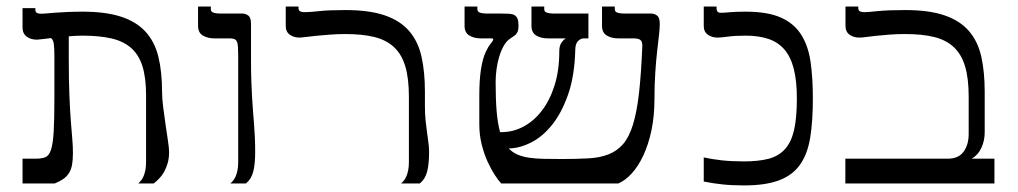

<svg xmlns="http://www.w3.org/2000/svg" viewBox="-20 -560 3107 586"><path d="M496.1 -96.2Q496.1 -77.1 491.7 -62Q487.3 -46.9 480.7 -35.2Q474.1 -23.4 465.6 -14.9Q457 -6.3 449.2 0H401.9Q406.2 -3.9 410.6 -9.3Q415 -14.6 418.2 -22.2Q421.4 -29.8 423.6 -40.3Q425.8 -50.8 425.8 -64.9V-269.5Q425.8 -323.2 414.6 -358.4Q403.3 -393.6 379.6 -414.1Q356 -434.6 319.3 -442.9Q282.7 -451.2 231.9 -451.2Q222.2 -451.2 211.7 -450.7Q201.2 -450.2 189.9 -449.2V-378.9Q189.9 -312.5 191.9 -266.8Q193.8 -221.2 196.3 -189.2Q198.7 -157.2 200.7 -135Q202.6 -112.8 202.6 -93.3Q202.6 -72.3 200 -57.4Q197.3 -42.5 190.7 -32Q184.1 -21.5 173.3 -13.9Q162.6 -6.3 147 0H48.8V-75.7H89.4Q106.9 -75.7 118.2 -80.1Q129.4 -84.5 135.5 -102.5Q141.6 -120.6 143.8 -157.5Q146 -194.3 146 -259.3V-388.2Q146 -412.6 144.3 -425.5Q142.6 -438.5 135.7 -443.8Q120.6 -441.9 112.1 -440.9Q103.5 -439.9 99.1 -439.5Q94.7 -439 93.3 -439Q91.8 -439 91.3 -439Q74.2 -439 61.5 -448.2Q48.8 -457.5 48.8 -476.1V-535.2H87.9V-529.8Q87.9 -524.4 91.8 -521.2Q95.7 -518.1 107.9 -518.1Q110.8 -518.1 121.1 -519Q131.3 -520 147.7 -521.2Q164.1 -522.5 185.5 -523.4Q207 -524.4 231.9 -524.4Q302.7 -524.4 349.6 -509Q396.5 -493.7 424.3 -463.1Q452.1 -432.6 463.4 -386.7Q474.6 -340.8 474.6 -279.8Q474.6 -260.3 478 -233.2Q481.4 -206.1 485.4 -179.2Q489.3 -152.3 492.7 -129.6Q496.1 -106.9 496.1 -96.2Z M758.8 -96.2Q758.8 -58.1 752.7 -35.4Q746.6 -12.7 730.5 0H683.1Q687.5 -3.9 691.9 -9.3Q696.3 -14.6 699.5 -22.2Q702.6 -29.8 704.8 -40.3Q707 -50.8 707 -64.9V-388.2Q707 -406.2 706.3 -417Q705.6 -427.7 702.6 -433.6Q699.7 -439.5 694.1 -441.2Q688.5 -442.9 679.2 -442.9H633.8Q613.3 -442.9 598.9 -451.7Q584.5 -460.4 584.5 -481V-540H623.5V-531.7Q623.5 -528.8 624.8 -526.4Q626 -523.9 629.6 -522.2Q633.3 -520.5 639.9 -519.5Q646.5 -518.6 657.2 -518.6H720.2Q729.5 -518.6 737.8 -512.5Q746.1 -506.3 746.1 -486.8V-378.9Q746.1 -340.8 747.1 -312Q748 -283.2 749.5 -260.3Q751 -237.3 752.4 -218.3Q753.9 -199.2 755.4 -180.7Q756.8 -162.1 757.8 -141.8Q758.8 -121.6 758.8 -96.2Z M1276.9 -234.9Q1276.9 -212.9 1278.8 -193.6Q1280.8 -174.3 1283.2 -157Q1285.6 -139.6 1287.6 -124.5Q1289.6 -109.4 1289.6 -96.2Q1289.6 -58.1 1283.4 -35.4Q1277.3 -12.7 1261.2 0H1204.1Q1208.5 -3.9 1212.9 -9.3Q1217.3 -14.6 1220.5 -22.2Q1223.6 -29.8 1225.8 -40.3Q1228 -50.8 1228 -64.9V-264.6Q1228 -321.3 1216.8 -358.2Q1205.6 -395 1181.9 -416.7Q1158.2 -438.5 1121.6 -447.3Q1085 -456.1 1034.2 -456.1Q1009.8 -456.1 986.8 -454.3Q963.9 -452.6 945.1 -450.7Q926.3 -448.7 912.6 -447Q898.9 -445.3 893.6 -445.3Q877 -445.3 864.5 -454.1Q852.1 -462.9 852.1 -481V-540H891.1V-534.7Q891.1 -529.3 895 -526.1Q898.9 -522.9 911.1 -522.9Q925.8 -522.9 954.6 -526.1Q983.4 -529.3 1034.2 -529.3Q1106.9 -529.3 1154.1 -513.2Q1201.2 -497.1 1228.5 -465.6Q1255.9 -434.1 1266.4 -387.5Q1276.9 -340.8 1276.9 -279.8Z M1687 -402.8Q1687 -420.4 1693.4 -429.4Q1699.7 -438.5 1707 -442.9H1651.4Q1630.9 -442.9 1616.5 -451.7Q1602.1 -460.4 1602.1 -481V-540H1641.1V-531.7Q1641.1 -528.8 1642.3 -526.4Q1643.6 -523.9 1647.2 -522.2Q1650.9 -520.5 1657.5 -519.5Q1664.1 -518.6 1674.8 -518.6H1775.9V-442.9H1761.7Q1752.9 -442.9 1744.6 -435.1Q1736.3 -427.2 1735.8 -409.2Q1733.9 -329.1 1714.1 -272.2Q1694.3 -215.3 1664.8 -178.7Q1635.3 -142.1 1600.3 -124.8Q1565.4 -107.4 1532.7 -106.9Q1544.4 -94.7 1559.8 -88.1Q1575.2 -81.5 1595.2 -78.6Q1615.2 -75.7 1639.9 -75.2Q1664.6 -74.7 1694.8 -74.7Q1740.7 -74.7 1775.9 -76.7Q1811 -78.6 1837.2 -88.9Q1863.3 -99.1 1881.6 -120.1Q1899.9 -141.1 1911.9 -179.7Q1923.8 -218.3 1930.4 -276.9Q1937 -335.4 1940.4 -420.4Q1940.4 -433.6 1934.3 -438.2Q1928.2 -442.9 1912.1 -442.9H1866.7Q1846.2 -442.9 1831.8 -451.7Q1817.4 -460.4 1817.4 -481V-540H1856.4V-531.7Q1856.4 -528.8 1857.7 -526.4Q1858.9 -523.9 1862.5 -522.2Q1866.2 -520.5 1872.8 -519.5Q1879.4 -518.6 1890.1 -518.6H1967.8Q1977.1 -518.6 1985.4 -512.5Q1993.7 -506.3 1993.7 -486.8Q1993.7 -472.7 1991.2 -451.9Q1988.8 -431.2 1985.6 -403.1Q1982.4 -375 1980 -339.1Q1977.5 -303.2 1977.5 -259.3Q1977.5 -205.6 1968.3 -162.1Q1959 -118.7 1943.6 -85.7Q1928.2 -52.7 1908.4 -31Q1888.7 -9.3 1867.2 0H1509.8Q1501.5 -8.8 1490.2 -25.9Q1479 -43 1468.3 -66.4Q1457.5 -89.8 1450.2 -118.9Q1442.9 -147.9 1442.9 -180.7V-269.5Q1442.9 -359.9 1462.9 -402.3Q1470.2 -418 1477.8 -427Q1485.4 -436 1485.4 -439.9Q1485.4 -442.9 1478.5 -442.9H1447.3Q1426.8 -442.9 1412.4 -451.7Q1397.9 -460.4 1397.9 -481V-540H1437V-531.7Q1437 -528.8 1438.2 -526.4Q1439.5 -523.9 1443.1 -522.2Q1446.8 -520.5 1453.4 -519.5Q1460 -518.6 1470.7 -518.6H1511.2Q1523.9 -518.6 1533.4 -518.1Q1543 -517.6 1549.6 -514.2Q1556.2 -510.7 1559.3 -503.4Q1562.5 -496.1 1562.5 -482.4Q1562.5 -473.6 1561.3 -468Q1560.1 -462.4 1557.1 -458.3Q1554.2 -454.1 1549.6 -450.7Q1544.9 -447.3 1538.1 -442.9Q1526.4 -435.5 1517.8 -420.7Q1509.3 -405.8 1503.7 -387.2Q1498 -368.7 1495.4 -348.4Q1492.7 -328.1 1492.7 -310.5Q1492.7 -257.3 1495.8 -220.2Q1499 -183.1 1506.3 -156.7H1510.7Q1545.9 -156.7 1577.6 -173.6Q1609.4 -190.4 1633.8 -222.2Q1658.2 -253.9 1672.6 -299.6Q1687 -345.2 1687 -402.8Z M2255.9 -524.4Q2322.3 -524.4 2362.8 -506.6Q2403.3 -488.8 2425 -454.6Q2446.8 -420.4 2453.9 -371.3Q2460.9 -322.3 2460.9 -259.3Q2460.9 -190.4 2452.9 -140.4Q2444.8 -90.3 2422.1 -57.9Q2399.4 -25.4 2358.2 -9.8Q2316.9 5.9 2251 5.9Q2231.9 5.9 2216.1 5.1Q2200.2 4.4 2186 2.9Q2171.9 1.5 2157.7 -0.7Q2143.6 -2.9 2127.9 -5.9V-79.6Q2151.9 -74.2 2181.9 -70.8Q2211.9 -67.4 2251 -67.4Q2294.9 -67.4 2325.7 -75.4Q2356.4 -83.5 2375.7 -104.7Q2395 -126 2403.6 -163.3Q2412.1 -200.7 2412.1 -259.3Q2412.1 -312.5 2402.8 -349.4Q2393.6 -386.2 2374.3 -408.7Q2355 -431.2 2325.4 -441.2Q2295.9 -451.2 2255.9 -451.2Q2222.2 -451.2 2201.7 -448.2Q2181.2 -445.3 2169.4 -445.3Q2152.8 -445.3 2140.4 -454.1Q2127.9 -462.9 2127.9 -481V-540H2167V-534.7Q2167 -529.3 2169.4 -525.1Q2171.9 -521 2181.6 -521Q2189 -521 2207.3 -522.7Q2225.6 -524.4 2255.9 -524.4Z M2742.7 -529.3Q2815.4 -529.3 2862.5 -513.2Q2909.7 -497.1 2937 -465.6Q2964.4 -434.1 2974.9 -387.5Q2985.4 -340.8 2985.4 -279.8V-156.2Q2985.4 -130.9 2975.3 -108.9Q2965.3 -86.9 2945.8 -75.7H3015.1V0H2560.1V-75.7H2873Q2905.3 -75.7 2920.9 -96.9Q2936.5 -118.2 2936.5 -151.4V-264.6Q2936.5 -321.3 2925.3 -358.2Q2914.1 -395 2890.4 -416.7Q2866.7 -438.5 2830.1 -447.3Q2793.5 -456.1 2742.7 -456.1Q2716.3 -456.1 2694.1 -454.3Q2671.9 -452.6 2654.1 -450.7Q2636.2 -448.7 2623 -447Q2609.9 -445.3 2602.1 -445.3Q2585.4 -445.3 2573 -454.1Q2560.5 -462.9 2560.5 -481V-540H2599.6V-534.7Q2599.6 -529.3 2603.5 -526.1Q2607.4 -522.9 2619.6 -522.9Q2627.9 -522.9 2658.9 -526.1Q2689.9 -529.3 2742.7 -529.3Z"/></svg>

Font: Arian AMU Serif
Style: Regular
Weight: 400
Designer: Ruben Hakobyan (Tarumian)
Foundry: Ruben Hakobyan (Tarumian)
Version: Version 1.002